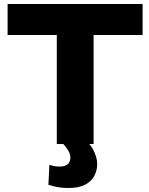

<svg xmlns="http://www.w3.org/2000/svg" viewBox="-20 -720 744 960"><path d="M227 104Q241 109 254 111Q267 113 277 113Q304 113 318 101.5Q332 90 332 67Q332 55 326.5 43Q321 31 311.5 18Q302 5 290 -6L421 -7Q434 7 444 25Q454 43 460 62.5Q466 82 466 100Q466 132 451.5 159.5Q437 187 405.5 203.5Q374 220 321 220Q299 220 274.5 216.5Q250 213 222 204ZM693 -545H448V0H264V-545H18V-700H693Z"/></svg>

Font: Georama SemiExpanded
Style: Bold
Weight: 700
Width: 6
Designer: Jean-Baptiste Levee
Foundry: Production Type
Version: Version 1.001